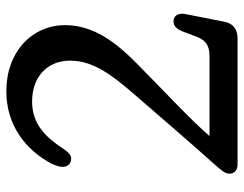

<svg xmlns="http://www.w3.org/2000/svg" viewBox="-100 -652 753 592"><g transform="rotate(-90 276.0 -356.5)"><path d="M505.5 -197.5C489 -197.5 480 -184 474 -168L458.5 -127C448 -99.5 433.5 -86.5 397 -86.5H152C209.5 -152 280.5 -216.5 354 -289.5C419 -352 494 -428 494 -531.5C494 -633.5 412 -713 290.5 -713C185.5 -713 109.5 -654 66.5 -573C62 -562.5 57 -550.5 57 -540C57 -522 69 -513 82 -513C94 -513 102.5 -522.5 113 -537.5C149 -592.5 189 -633.5 258.5 -633.5C337 -633.5 384.5 -584.5 384.5 -516.5C384.5 -447.5 344 -391.5 282 -320C218.5 -247 144.5 -160 62 -68C45 -48 36 -38.5 36 -24.5C36 -11.5 45.5 0 64 0H452.5C483 0 499.5 -15 504.5 -41L528 -160C533 -184.5 522 -197.5 505.5 -197.5Z"/></g></svg>

Font: dr Title
Style: Regular
Weight: 400
Version: Version 1.000;hotconv 1.0.109;makeotfexe 2.5.65596